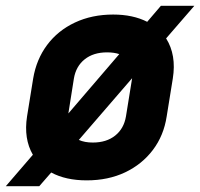

<svg xmlns="http://www.w3.org/2000/svg" viewBox="-44 -610 688 660"><path d="M-24 30 69 -78Q37 -133 49 -210L70 -340Q81 -406 118 -455.5Q155 -505 213.5 -532.5Q272 -560 345 -560Q413 -560 462 -535L509 -590H624L527 -478Q563 -421 550 -340L529 -210Q519 -144 481.5 -94.5Q444 -45 386 -17.5Q328 10 254 10Q182 10 132 -17L91 30ZM210 -340 191 -220 366 -424Q348 -430 324 -430Q277 -430 247 -406Q217 -382 210 -340ZM275 -120Q322 -120 352 -144Q382 -168 389 -210L410 -340V-341L227 -129Q247 -120 275 -120Z"/></svg>

Font: JetBrains Mono ExtraBold
Style: Italic
Weight: 800
Italic angle: -9°
Monospace: yes
Designer: Philipp Nurullin, Konstantin Bulenkov
Foundry: JetBrains
Version: Version 2.305; ttfautohint (v1.8.4.7-5d5b)